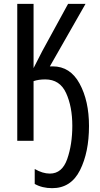

<svg xmlns="http://www.w3.org/2000/svg" viewBox="-20 -734 523 1001"><path d="M426 -714H335L200 -467Q189 -446 177.5 -423Q166 -400 155 -379V-714H70V0H155V-311Q181 -320 216 -320Q292 -320 324.5 -249Q357 -178 357 -78Q357 19 330.5 95Q304 171 240 171Q202 171 161 147V225Q200 247 252 247Q350 247 397 153.5Q444 60 444 -77Q444 -208 395 -298Q346 -388 255 -388H240Z"/></svg>

Font: Noto Sans Display Condensed
Style: Regular
Weight: 400
Width: 3
Designer: Monotype Design Team
Foundry: Monotype Imaging Inc.
Version: Version 1.900